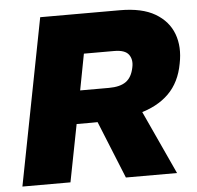

<svg xmlns="http://www.w3.org/2000/svg" viewBox="-51 -752 825 804"><g transform="rotate(-5 361.5 -350.0)"><path d="M11 0 147 -700H482Q575 -700 630 -667.5Q685 -635 705.5 -580Q726 -525 712 -456Q698 -378 650 -330.5Q602 -283 521 -262Q440 -241 322 -241H260L213 0ZM287 -380H408Q455 -380 480 -398Q505 -416 513 -457Q520 -489 504.5 -510.5Q489 -532 443 -532H316ZM446 0 343 -254 528 -289 661 0Z"/></g></svg>

Font: REM ExtraBold
Style: Italic
Weight: 800
Italic angle: -11°
Designer: Octavio Pardo
Foundry: Ashler Design
Version: Version 1.005;gftools[0.9.28]